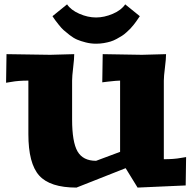

<svg xmlns="http://www.w3.org/2000/svg" viewBox="-20 -850 886 879"><path d="M553.2 -830.1 620.1 -775.9Q619.6 -775.4 613 -765.6Q606.4 -755.9 603.3 -751.5Q600.1 -747.1 591.6 -736.1Q583 -725.1 576.7 -718.8Q570.3 -712.4 559.1 -702.1Q547.9 -691.9 538.1 -685.8Q528.3 -679.7 514.2 -671.9Q500 -664.1 486.3 -659.9Q472.7 -655.8 455.3 -652.8Q438 -649.9 419.9 -649.9Q395.5 -649.9 372.6 -655.8Q349.6 -661.6 333 -668.7Q316.4 -675.8 298.3 -689.9Q280.3 -704.1 271 -712.4Q261.7 -720.7 248.5 -737.3Q235.4 -753.9 232.4 -758.1Q229.5 -762.2 220.2 -775.9L287.1 -830.1Q304.2 -804.2 343 -787.1Q381.8 -770 419.9 -770Q457 -770 496.1 -786.6Q535.2 -803.2 553.2 -830.1ZM740.2 -602.1Q740.2 -580.6 735.1 -540.3Q730 -500 730 -481V-121.1Q776.9 -121.1 808.1 -127L832 -130.9L830.1 -1L609.9 8.8L555.2 -80.1L330.1 8.8Q209 8.8 159.4 -46.4Q109.9 -101.6 109.9 -235.8V-481Q63.5 -481 32.2 -475.1L7.8 -471.2L9.8 -602.1L210 -599.1L319.8 -602.1Q319.8 -580.6 314.9 -540.3Q310.1 -500 310.1 -481V-303.2Q310.1 -199.7 335 -156.7Q359.9 -113.8 419.9 -113.8L529.8 -154.8V-481Q515.1 -481 472.2 -476.1L448.2 -473.1L450.2 -602.1L629.9 -599.1Z"/></svg>

Font: Zantroke
Style: Regular
Weight: 500
Foundry: gluk
Version: Version 0.36